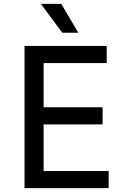

<svg xmlns="http://www.w3.org/2000/svg" viewBox="-20 -966 640 986"><path d="M106 0V-730H204V0ZM184 0V-88H538V0ZM184 -327V-415H507V-327ZM184 -642V-730H528V-642ZM300 -798 190 -946H295L382 -798Z"/></svg>

Font: SVN-Sora Variable
Style: Regular
Weight: 400
Designer: Jonathan Barnbrook, Julián Moncada
Foundry: Barnbrook Fonts
Version: Version 2.000 - Viet hoa boi STYLEno.1 Fonts